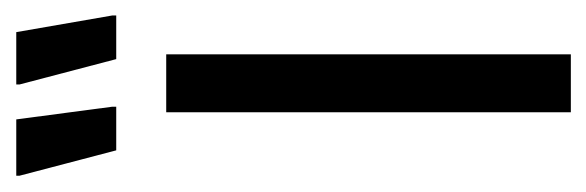

<svg xmlns="http://www.w3.org/2000/svg" viewBox="-310 -470 739 242"><g transform="rotate(-90 60.0 -349.5)"><path d="M39 0V-510H112V0ZM-9 -573 -41 -695V-699H30L46 -578V-573ZM106 -573 74 -695V-699H140L161 -578V-573Z"/></g></svg>

Font: Saira Ultra Condensed Medium
Style: Regular
Weight: 500
Width: 1
Designer: Hector Gatti with collaboration of the Omnibus-Type team
Foundry: Omnibus-Type
Version: Version 1.001; ttfautohint (v1.8)